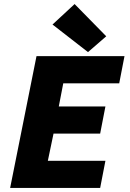

<svg xmlns="http://www.w3.org/2000/svg" viewBox="-20 -927 640 947"><path d="M30 0 160 -650H594L568 -516H292L270 -402H500L474 -268H244L216 -134H500L474 0ZM414 -670 239 -806 348 -907 504 -748Z"/></svg>

Font: Source Code Pro Black
Style: Italic
Weight: 900
Italic angle: -11°
Monospace: yes
Designer: Paul D. Hunt, Teo Tuominen
Foundry: Adobe Systems Incorporated
Version: Version 1.050;PS 1.000;hotconv 16.6.51;makeotf.lib2.5.65220